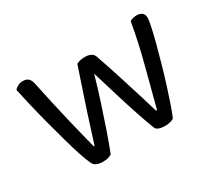

<svg xmlns="http://www.w3.org/2000/svg" viewBox="-98 -649 924 832"><g transform="rotate(-30 364.5 -232.5)"><path d="M366 -344Q348 -281 327.5 -218Q307 -155 288 -100Q269 -45 253 -5Q245 0 235 3Q225 6 208 6Q192 6 178.5 0.5Q165 -5 160 -17Q150 -37 137.5 -75Q125 -113 111.5 -162Q98 -211 84 -263.5Q70 -316 58.5 -365Q47 -414 39 -452Q46 -459 56.5 -465Q67 -471 82 -471Q101 -471 110.5 -460.5Q120 -450 124 -427Q133 -385 144.5 -332Q156 -279 168.5 -227Q181 -175 191.5 -133.5Q202 -92 207 -72H211Q219 -96 236 -150.5Q253 -205 276.5 -275Q300 -345 324 -417Q332 -422 343 -424.5Q354 -427 367 -427Q385 -427 397 -420.5Q409 -414 413 -401Q437 -332 458 -265.5Q479 -199 495 -147.5Q511 -96 518 -71H523Q546 -160 573 -262Q600 -364 617 -462Q631 -471 651 -471Q668 -471 678 -463Q688 -455 688 -438Q688 -427 681.5 -396Q675 -365 664 -323Q653 -281 639.5 -233.5Q626 -186 612 -141.5Q598 -97 585.5 -61Q573 -25 564 -5Q559 -1 547.5 2.5Q536 6 521 6Q480 6 473 -13Q459 -49 441 -102.5Q423 -156 404 -218.5Q385 -281 366 -344Z"/></g></svg>

Font: Baloo Tammudu 2
Style: Regular
Weight: 400
Designer: Maithili Shingre, Omkar Shende and Ek Type
Foundry: Ek Type
Version: Version 1.700